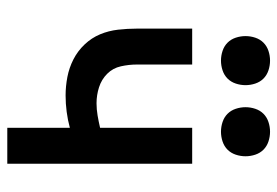

<svg xmlns="http://www.w3.org/2000/svg" viewBox="-140 -640 779 540"><g transform="rotate(90 250.0 -369.5)"><path d="M339 0V-176Q317 -170 294 -167Q271 -164 248 -164Q222 -164 196 -169Q170 -174 146.5 -186Q123 -198 104.5 -217.5Q86 -237 76 -261Q66 -285 63 -311.5Q60 -338 60 -364V-520H161V-364Q161 -342 166 -319.5Q171 -297 187 -281Q203 -265 225 -258Q247 -251 270 -251Q287 -251 304.5 -254Q322 -257 339 -261V-520H440V0ZM350 -601Q336 -601 322.5 -605.5Q309 -610 299.5 -619.5Q290 -629 285.5 -642.5Q281 -656 281 -670Q281 -684 285.5 -697.5Q290 -711 299.5 -720.5Q309 -730 322.5 -734.5Q336 -739 350 -739Q364 -739 377.5 -734.5Q391 -730 400.5 -720.5Q410 -711 414.5 -697.5Q419 -684 419 -670Q419 -656 414.5 -642.5Q410 -629 400.5 -619.5Q391 -610 377.5 -605.5Q364 -601 350 -601ZM150 -601Q136 -601 122.5 -605.5Q109 -610 99.5 -619.5Q90 -629 85.5 -642.5Q81 -656 81 -670Q81 -684 85.5 -697.5Q90 -711 99.5 -720.5Q109 -730 122.5 -734.5Q136 -739 150 -739Q164 -739 177.5 -734.5Q191 -730 200.5 -720.5Q210 -711 214.5 -697.5Q219 -684 219 -670Q219 -656 214.5 -642.5Q210 -629 200.5 -619.5Q191 -610 177.5 -605.5Q164 -601 150 -601Z"/></g></svg>

Font: Iosevka SS18 Semibold
Style: Regular
Weight: 600
Monospace: yes
Designer: Belleve Invis
Foundry: Belleve Invis
Version: Version 25.1.1; ttfautohint (v1.8.4)